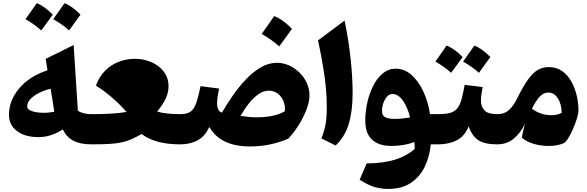

<svg xmlns="http://www.w3.org/2000/svg" viewBox="-20 -936 3806 1245"><path d="M288.1 -480.5 275.9 -554.2 457.5 -644 484.9 -218.3Q517.1 -195.8 573.7 -195.8H574.2V0H573.7Q500.5 0 456.1 -23.4Q411.6 -46.9 387.2 -96.7Q311 -46.9 229.5 -46.9Q142.1 -46.9 90.1 -86.2Q38.1 -125.5 38.1 -190.4Q38.1 -282.7 103 -361.3Q168 -439.9 288.1 -480.5ZM308.1 -360.8Q267.1 -350.6 232.4 -333Q197.8 -315.4 177 -293.2Q156.2 -271 156.2 -246.6Q156.2 -225.6 187.7 -215.1Q219.2 -204.6 267.1 -204.6Q284.2 -204.6 301.3 -206.8Q318.4 -209 332 -210.9Q325.7 -252.9 320.1 -288.1Q314.5 -323.2 308.1 -360.8ZM145.5 -811.5Q151.9 -820.8 218.3 -915.5Q265.6 -897.9 322.3 -841.3Q303.2 -814.5 284.7 -789.3Q266.1 -764.2 247.6 -738.8Q200.2 -780.8 145.5 -811.5ZM325.2 -811.5Q378.4 -885.7 398.4 -915.5Q445.8 -897.5 502 -841.3Q481 -811 428.2 -738.8Q387.7 -775.9 325.2 -811.5Z M574.2 0Q563.5 0 558.1 -8.1Q552.7 -16.1 552.7 -38.6V-157.2Q552.7 -179.7 558.1 -187.7Q563.5 -195.8 574.2 -195.8Q643.1 -195.8 697.8 -199Q752.4 -202.1 800.3 -210Q756.8 -259.8 707.3 -302.7Q657.7 -345.7 602.1 -380.9Q624 -440.9 663.1 -479.2Q702.1 -517.6 752 -536.1Q801.8 -554.7 854.5 -554.7Q913.1 -554.7 962.6 -532.7Q1012.2 -510.7 1042.5 -470.9Q1072.8 -431.2 1072.8 -376.5Q1072.8 -335 1053.7 -295.2Q1034.7 -255.4 999 -212.9Q1023.4 -204.6 1063 -200.2Q1102.5 -195.8 1147 -195.8H1147.5V0H1147Q986.8 0 898.4 -66.9Q862.3 -46.4 832.3 -33.2Q802.2 -20 768.3 -12.7Q734.4 -5.4 688.5 -2.7Q642.6 0 574.2 0Z M1775.9 -528.8Q1815.9 -528.8 1853.8 -512Q1891.6 -495.1 1921.6 -465.8Q1951.7 -436.5 1969.2 -398.2Q1986.8 -359.9 1986.8 -317.4Q1986.8 -275.9 1966.6 -223.9Q1946.3 -171.9 1914.8 -122.1Q1883.3 -72.3 1849.6 -37.1Q1793.9 -12.7 1731.4 0.5Q1668.9 13.7 1601.6 13.7Q1508.3 13.7 1442.4 -16.4Q1376.5 -46.4 1336.9 -112.8Q1310.1 -52.7 1262 -26.4Q1213.9 0 1147.5 0Q1136.7 0 1131.3 -8.1Q1126 -16.1 1126 -38.6V-157.2Q1126 -179.7 1131.3 -187.7Q1136.7 -195.8 1147.5 -195.8Q1188.5 -195.8 1211.9 -209.7Q1235.4 -223.6 1250.2 -262.7Q1265.1 -301.8 1280.3 -377.4L1400.4 -361.8Q1395 -336.4 1391.4 -310.8Q1387.7 -285.2 1387.7 -265.1Q1387.7 -241.7 1395.5 -226.1Q1403.3 -210.4 1419.4 -206.1Q1451.7 -261.7 1491.2 -318.6Q1530.8 -375.5 1576.4 -423.1Q1622.1 -470.7 1672.1 -499.8Q1722.2 -528.8 1775.9 -528.8ZM1722.2 -348.1Q1689 -348.1 1656.5 -325.7Q1624 -303.2 1594.5 -266.1Q1564.9 -229 1539.6 -184.6Q1564 -180.7 1590.8 -178Q1617.7 -175.3 1643.1 -175.3Q1698.7 -175.3 1745.1 -184.6Q1791.5 -193.8 1827.1 -214.8Q1830.6 -248.5 1818.4 -279.1Q1806.2 -309.6 1781.5 -328.9Q1756.8 -348.1 1722.2 -348.1ZM1757.8 -831.5Q1790 -819.3 1818.8 -797.4Q1847.7 -775.4 1873 -749Q1853 -721.2 1832.5 -692.6Q1812 -664.1 1790.5 -635.3Q1765.6 -657.2 1737.3 -677.7Q1709 -698.2 1676.8 -716.3Q1698.2 -745.6 1718.3 -774.4Q1738.3 -803.2 1757.8 -831.5Z M2214.4 -802.7Q2241.7 -670.4 2254.2 -549.8Q2266.6 -429.2 2266.6 -333Q2266.6 -215.8 2241.2 -131.8Q2215.8 -47.9 2155.8 7.3L2064 -38.6Q2081.5 -80.6 2090.3 -126.2Q2099.1 -171.9 2099.1 -238.3Q2099.1 -294.4 2094.2 -354.2Q2089.4 -414.1 2077.1 -490.7Q2064.9 -567.4 2042.5 -674.3Z M2545.9 -490.7Q2601.1 -490.7 2646.5 -451.7Q2691.9 -412.6 2723.6 -345.9Q2755.4 -279.3 2768.6 -195.8H2822.3V0H2773.4Q2765.1 83.5 2732.2 148.9Q2699.2 214.4 2641.1 251.7Q2583 289.1 2499 289.1Q2451.7 289.1 2410.2 277.1Q2368.7 265.1 2312 229.5L2357.4 124Q2466.8 122.1 2540.5 99.6Q2614.3 77.1 2668.9 30.3Q2668.9 19 2668.5 8.1Q2668 -2.9 2667 -15.1Q2637.2 -3.4 2599.4 3.4Q2561.5 10.3 2518.1 10.3Q2436.5 10.3 2392.6 -30.3Q2348.6 -70.8 2348.6 -153.8Q2348.6 -211.9 2361.8 -271.2Q2375 -330.6 2400.4 -380.4Q2425.8 -430.2 2462.4 -460.4Q2499 -490.7 2545.9 -490.7ZM2524.4 -326.7Q2505.4 -326.7 2490 -309.6Q2474.6 -292.5 2465.8 -267.3Q2457 -242.2 2457 -217.3Q2457 -185.5 2478.8 -175.3Q2500.5 -165 2538.6 -165Q2563 -165 2589.8 -167.7Q2616.7 -170.4 2639.2 -174.3Q2622.1 -242.7 2591.8 -284.7Q2561.5 -326.7 2524.4 -326.7Z M2803.2 -536.6Q2809.6 -545.9 2876 -640.6Q2923.3 -623 2980 -566.4Q2960.9 -539.6 2942.4 -514.4Q2923.8 -489.3 2905.3 -463.9Q2857.9 -505.9 2803.2 -536.6ZM2982.9 -536.6Q3036.1 -610.8 3056.2 -640.6Q3103.5 -622.6 3159.7 -566.4Q3138.7 -536.1 3085.9 -463.9Q3045.4 -501 2982.9 -536.6ZM2822.3 0Q2811.5 0 2806.2 -8.1Q2800.8 -16.1 2800.8 -38.6V-157.2Q2800.8 -179.7 2806.2 -187.7Q2811.5 -195.8 2822.3 -195.8Q2871.1 -195.8 2900.4 -204.6Q2929.7 -213.4 2946.3 -234.6Q2962.9 -255.9 2972.9 -292.7Q2982.9 -329.6 2993.2 -385.7L3109.4 -371.6Q3105 -347.7 3101.8 -325.4Q3098.6 -303.2 3098.6 -284.7Q3098.6 -244.6 3121.6 -220.2Q3144.5 -195.8 3203.1 -195.8H3203.6V0H3203.1Q3123.5 0 3082.3 -26.6Q3041 -53.2 3019 -116.7Q2993.7 -53.2 2941.9 -26.6Q2890.1 0 2822.3 0Z M3538.1 -501Q3587.4 -501 3623.8 -475.8Q3660.2 -450.7 3683.8 -409.2Q3707.5 -367.7 3719.2 -318.1Q3731 -268.6 3731 -219.7Q3731 -200.7 3720.9 -167.7Q3710.9 -134.8 3695.8 -100.1Q3680.7 -65.4 3664.3 -39.3Q3647.9 -13.2 3635.3 -7.3Q3593.8 10.3 3536.6 10.3Q3486.3 10.3 3439.2 -3.7Q3392.1 -17.6 3363.3 -44.4L3382.8 -130.9Q3355.5 -74.2 3311.3 -37.1Q3267.1 0 3203.6 0Q3192.9 0 3187.5 -8.1Q3182.1 -16.1 3182.1 -38.6V-157.2Q3182.1 -179.7 3187.5 -187.7Q3192.9 -195.8 3203.6 -195.8Q3251.5 -195.8 3280.8 -223.1Q3310.1 -250.5 3333 -296.9Q3372.1 -376.5 3404.1 -420.7Q3436 -464.8 3468 -482.9Q3500 -501 3538.1 -501ZM3535.6 -335.9Q3505.9 -335.9 3481.9 -312Q3458 -288.1 3429.2 -231.4Q3450.7 -213.9 3483.4 -201.4Q3516.1 -189 3555.7 -189Q3595.7 -189 3622.1 -204.6Q3621.1 -262.2 3596.9 -299.1Q3572.8 -335.9 3535.6 -335.9Z"/></svg>

Font: Pinar DS1 ExtraBold
Style: Regular
Weight: 800
Designer: Amin Abedi
Version: Version 3.000